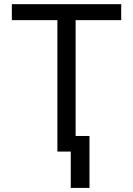

<svg xmlns="http://www.w3.org/2000/svg" viewBox="-20 -731 640 926"><path d="M564.5 -633.8H344.7V0H256.8V-633.8H37.1V-710.9H564.5ZM411.6 175.3H321.3V-75.2H411.6Z"/></svg>

Font: Roboto Mono
Style: Regular
Weight: 400
Designer: Google
Version: Version 2.000985; 2015; ttfautohint (v1.3)